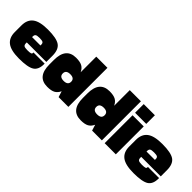

<svg xmlns="http://www.w3.org/2000/svg" viewBox="109 -1561 2432 2432"><g transform="rotate(45 1325.0 -345.0)"><path d="M575 -165V-175H375V-165Q375 -151 359.5 -145.5Q344 -140 300 -140Q255 -140 240 -150.5Q225 -161 225 -190V-250H25V-190Q25 -89 89.5 -39.5Q154 10 300 10Q457 10 516 -28Q575 -66 575 -165ZM575 -315Q575 -425 515.5 -467.5Q456 -510 300 -510Q154 -510 89.5 -460.5Q25 -411 25 -310V-250H225V-310Q225 -339 240 -349.5Q255 -360 300 -360Q345 -360 360 -350.5Q375 -341 375 -315V-295H575ZM100 -205H575V-300H100Z M1175 0V-700H975V-80L1000 0ZM975 -80V-250Q975 -190 900 -190Q825 -190 825 -250H625V-210Q625 10 805 10Q876 10 914 -10.5Q952 -31 975 -80ZM805 -510Q625 -510 625 -290V-250H825Q825 -310 900 -310Q975 -310 975 -250V-420Q952 -469 914 -489.5Q876 -510 805 -510Z M1775 0V-700H1575V-80L1600 0ZM1575 -80V-250Q1575 -190 1500 -190Q1425 -190 1425 -250H1225V-210Q1225 10 1405 10Q1476 10 1514 -10.5Q1552 -31 1575 -80ZM1405 -510Q1225 -510 1225 -290V-250H1425Q1425 -310 1500 -310Q1575 -310 1575 -250V-420Q1552 -469 1514 -489.5Q1476 -510 1405 -510Z M1825 0H2025V-500H1825ZM1825 -545H2025V-700H1825Z M2625 -165V-175H2425V-165Q2425 -151 2409.5 -145.5Q2394 -140 2350 -140Q2305 -140 2290 -150.5Q2275 -161 2275 -190V-250H2075V-190Q2075 -89 2139.5 -39.5Q2204 10 2350 10Q2507 10 2566 -28Q2625 -66 2625 -165ZM2625 -315Q2625 -425 2565.5 -467.5Q2506 -510 2350 -510Q2204 -510 2139.5 -460.5Q2075 -411 2075 -310V-250H2275V-310Q2275 -339 2290 -349.5Q2305 -360 2350 -360Q2395 -360 2410 -350.5Q2425 -341 2425 -315V-295H2625ZM2150 -205H2625V-300H2150Z"/></g></svg>

Font: Millimetre
Style: Extrablack
Weight: 900
Designer: Jérémy Landes
Version: Version 1.0